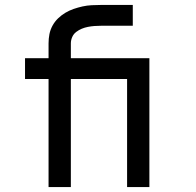

<svg xmlns="http://www.w3.org/2000/svg" viewBox="-20 -755 790 775"><path d="M176 0V-436H81V-520H176V-580Q176 -599 179.5 -617Q183 -635 192 -651.5Q201 -668 214.5 -681Q228 -694 244 -703.5Q260 -713 277.5 -719Q295 -725 313 -729Q331 -733 350 -734Q369 -735 387 -735H516V-651H387Q374 -651 361 -650Q348 -649 335 -646.5Q322 -644 310 -639Q298 -634 287.5 -626Q277 -618 271.5 -605.5Q266 -593 266 -580V-520H466V-436H266V0ZM493 0V-436H381V-520H583V0Z"/></svg>

Font: Iosevka Aile Medium
Style: Regular
Weight: 500
Designer: Belleve Invis
Foundry: Belleve Invis
Version: Version 27.3.5; ttfautohint (v1.8.4)